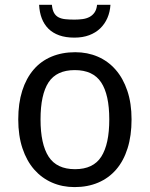

<svg xmlns="http://www.w3.org/2000/svg" viewBox="-20 -761 617 791"><path d="M522 -269Q522 -202.1 505.6 -150.1Q489.3 -98.1 458.7 -62.7Q428.2 -27.3 384.8 -8.8Q341.3 9.8 287.1 9.8Q236.8 9.8 194.3 -8.8Q151.9 -27.3 120.8 -62.7Q89.8 -98.1 72.5 -150.1Q55.2 -202.1 55.2 -269Q55.2 -335.4 71.5 -387Q87.9 -438.5 118.2 -473.9Q148.4 -509.3 192.1 -527.6Q235.8 -545.9 290 -545.9Q340.3 -545.9 382.8 -527.6Q425.3 -509.3 456.3 -473.9Q487.3 -438.5 504.6 -387Q522 -335.4 522 -269ZM147 -269Q147 -167 180.4 -115.5Q213.9 -64 289.1 -64Q364.3 -64 397.2 -115.5Q430.2 -167 430.2 -269Q430.2 -371.1 396.7 -421.6Q363.3 -472.2 288.1 -472.2Q212.9 -472.2 179.9 -421.6Q147 -371.1 147 -269ZM435.1 -741.2Q433.1 -711.4 422.4 -686.8Q411.6 -662.1 392.8 -644Q374 -626 347.4 -616Q320.8 -606 286.1 -606Q250.5 -606 223.9 -615.5Q197.3 -625 179.4 -642.8Q161.6 -660.6 152.1 -685.5Q142.6 -710.4 141.1 -741.2H193.8Q195.8 -720.2 202.6 -708Q209.5 -695.8 221.2 -689.7Q232.9 -683.6 249.3 -681.9Q265.6 -680.2 287.1 -680.2Q304.7 -680.2 320.6 -682.4Q336.4 -684.6 348.9 -691.2Q361.3 -697.8 369.6 -709.7Q377.9 -721.7 379.9 -741.2Z"/></svg>

Font: WenQuanYi Micro Hei
Style: Regular
Weight: 400
Foundry: Ascender Corporation
Version: Version 0.2.0-beta